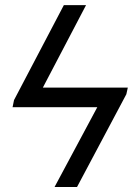

<svg xmlns="http://www.w3.org/2000/svg" viewBox="-20 -748 533 768"><path d="M420.9 -397.5 407.2 -319.3H97.7L111.3 -397.5ZM324.2 -727.5 110.4 -319.3H30.3L36.1 -347.7L235.4 -727.5ZM485.4 -371.1 288.1 0H198.2L411.1 -397.5H491.2Z"/></svg>

Font: Inter Tight
Style: Italic
Weight: 400
Italic angle: -9.39999°
Designer: Rasmus Andersson
Foundry: rsms
Version: Version 3.002